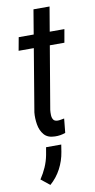

<svg xmlns="http://www.w3.org/2000/svg" viewBox="-100 -699 492 992"><g transform="rotate(-10 146.0 -202.5)"><path d="M291.5 -528.3 279.3 -459H39.1L51.8 -528.3ZM151.9 -656.7H236.3L147 -129.9Q145.5 -117.2 146 -103Q146.5 -88.9 152.6 -79.1Q158.7 -69.3 175.3 -68.8Q184.1 -68.8 192.9 -70.6Q201.7 -72.3 210 -73.7L202.6 0.5Q189.5 5.4 175.5 7.6Q161.6 9.8 147.5 9.3Q109.4 8.8 90.6 -13.4Q71.8 -35.6 66.4 -68.1Q61 -100.6 64 -131.3ZM171.9 56.2 166 93.8Q158.7 139.6 137.2 180.4Q115.7 221.2 80.6 252L34.7 215.3Q53.2 187.5 66.2 158Q79.1 128.4 85.4 95.7L92.3 56.2Z"/></g></svg>

Font: Roboto Condensed
Style: Italic
Weight: 400
Italic angle: -12°
Designer: Christian Robertson
Foundry: Google
Version: Version 3.0